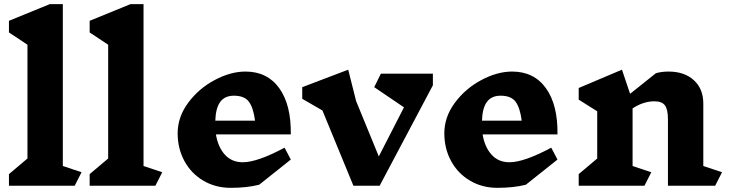

<svg xmlns="http://www.w3.org/2000/svg" viewBox="-20 -893 3503 923"><path d="M339 0H23V-56L112 -131V-678L23 -737V-793L219 -873H282V-95L372 -65Z M727 0H411V-56L500 -131V-678L411 -737V-793L607 -873H670V-95L760 -65Z M1378 -247H1018Q1028 -186 1061 -149.5Q1094 -113 1147 -113Q1217 -113 1348 -183L1378 -126L1226 -5Q1167 10 1089 10Q1016 10 957.5 -24.5Q899 -59 866.5 -119Q834 -179 834 -252Q834 -331 885 -399.5Q936 -468 1012.5 -508.5Q1089 -549 1160 -549Q1265 -549 1322.5 -469Q1380 -389 1378 -247ZM1015 -313H1206Q1198 -375 1176.5 -404Q1155 -433 1104 -433H1105Q1061 -433 1039 -403.5Q1017 -374 1015 -313Z M2061 -483 1805 0H1679L1530 -362L1433 -418V-474L1654 -558L1692 -407L1801 -141L1922 -377L1779 -474L1811 -539H2061Z M2660 -247H2300Q2310 -186 2343 -149.5Q2376 -113 2429 -113Q2499 -113 2630 -183L2660 -126L2508 -5Q2449 10 2371 10Q2298 10 2239.5 -24.5Q2181 -59 2148.5 -119Q2116 -179 2116 -252Q2116 -331 2167 -399.5Q2218 -468 2294.5 -508.5Q2371 -549 2442 -549Q2547 -549 2604.5 -469Q2662 -389 2660 -247ZM2297 -313H2488Q2480 -375 2458.5 -404Q2437 -433 2386 -433H2387Q2343 -433 2321 -403.5Q2299 -374 2297 -313Z M3418 0H3191V-320Q3191 -367 3176.5 -386.5Q3162 -406 3126 -406Q3073 -406 3021 -372V-95L3111 -65L3078 0H2762V-56L2851 -131V-358L2762 -414V-470L2970 -558L3009 -442L3133 -541Q3160 -549 3194 -549Q3270 -549 3315.5 -507.5Q3361 -466 3361 -395V-95L3451 -65Z"/></svg>

Font: Inknut Antiqua
Style: Bold
Weight: 700
Designer: Claus Eggers Sørensen
Foundry: Claus Eggers Sørensen
Version: Version 1.003; ttfautohint (v1.8.2) -l 8 -r 50 -G 200 -x 14 